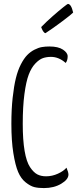

<svg xmlns="http://www.w3.org/2000/svg" viewBox="-20 -948 394 979"><path d="M212 -779Q207 -779 201.5 -786.5Q196 -794 193 -802L190 -810Q215 -836 248 -865Q281 -894 302.5 -911Q324 -928 326 -928Q343 -928 353 -884Q345 -875 297 -839Q249 -803 212 -779ZM232 -711Q277 -711 301 -695Q325 -679 325 -661Q325 -640 315 -627Q280 -658 240 -658Q217 -658 198.5 -651.5Q180 -645 160 -624Q140 -603 126.5 -567.5Q113 -532 104.5 -468Q96 -404 96 -317Q96 -234 105.5 -178.5Q115 -123 133 -96Q151 -69 170 -59Q189 -49 215 -49Q246 -49 275.5 -62.5Q305 -76 319 -93Q329 -70 329 -58Q329 -33 292 -11Q255 11 204 11Q175 11 155 6Q135 1 111 -18Q87 -37 72.5 -71Q58 -105 48 -167.5Q38 -230 38 -317Q38 -390 44.5 -449.5Q51 -509 61 -549.5Q71 -590 86.5 -620Q102 -650 118.5 -667Q135 -684 155.5 -694.5Q176 -705 193.5 -708Q211 -711 232 -711Z"/></svg>

Font: Yanone Kaffeesatz Light
Style: Regular
Weight: 300
Designer: Yanone (Cyrillic: Daniel Pouzeot)
Foundry: Yanone
Version: Version 1.003;PS 001.003;hotconv 1.0.88;makeotf.lib2.5.64775